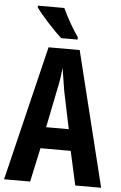

<svg xmlns="http://www.w3.org/2000/svg" viewBox="-61 -970 636 1013"><g transform="rotate(5 257.0 -464.0)"><path d="M98 -928V-919Q117 -891 162.5 -841.5Q208 -792 235 -768H322V-781Q304 -805 278 -850.5Q252 -896 238 -928ZM197 -293 237 -491Q252 -558 256 -613Q264 -559 276 -489L317 -293ZM514 0 338 -714H173L0 0H138L177 -180H337L377 0Z"/></g></svg>

Font: Noto Sans UI Condensed
Style: Bold
Weight: 700
Width: 3
Designer: Monotype Design Team
Foundry: Monotype Imaging Inc.
Version: 1.001